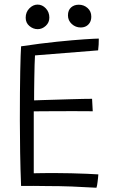

<svg xmlns="http://www.w3.org/2000/svg" viewBox="-20 -832 518 856"><path d="M410 5Q353 1.5 299.5 -0.5Q246 -2.5 188 -2.5Q161.5 -3 130.8 -3.2Q100 -3.5 74 -3Q71 -77.5 69.8 -152.5Q68.5 -227.5 68.5 -295.5Q68.5 -429 70.2 -513.2Q72 -597.5 74 -625.5Q160.5 -638.5 234 -646Q307.5 -653.5 357.2 -656.8Q407 -660 420.5 -660Q420.5 -644 419.8 -632.8Q419 -621.5 417.5 -607.5L136 -585Q135 -570 134.2 -542.8Q133.5 -515.5 133 -484.5Q132.5 -453.5 132.2 -426.2Q132 -399 132 -384.5Q143 -385 168.2 -385.8Q193.5 -386.5 225.8 -387.5Q258 -388.5 290.5 -389.5Q323 -390.5 349.8 -391Q376.5 -391.5 390.5 -391.5L393.5 -336Q386 -336 361 -336.2Q336 -336.5 302 -336.5Q268 -336.5 233 -336.2Q198 -336 170.2 -336Q142.5 -336 130.5 -335.5Q130.5 -328 130.5 -303.8Q130.5 -279.5 130.5 -246.2Q130.5 -213 130.5 -177.5Q130.5 -142 130.5 -110.5Q130.5 -79 130.5 -59.5Q144 -60 171.8 -60.2Q199.5 -60.5 221 -60.5Q258.5 -60.5 297 -59.5Q335.5 -58.5 367.8 -57.2Q400 -56 418.5 -54.5Q418 -47 417 -38Q416 -29 415 -20.8Q414 -12.5 412.8 -5.8Q411.5 1 410 5ZM148 -702Q128 -702 111.2 -716Q94.5 -730 94.5 -753Q94.5 -778 111 -794.8Q127.5 -811.5 147.5 -811.5Q168.5 -811.5 184.2 -794.8Q200 -778 200 -753.5Q200 -731.5 184 -716.8Q168 -702 148 -702ZM339.5 -709.5Q317 -709.5 300 -725Q283 -740.5 283 -763.5Q283 -786.5 296.8 -798.8Q310.5 -811 331 -811Q354 -811 370.5 -796.2Q387 -781.5 387 -758Q387 -742.5 380.8 -731.8Q374.5 -721 364 -715.2Q353.5 -709.5 339.5 -709.5Z"/></svg>

Font: Grandstander Thin ExtraLight
Style: Regular
Weight: 250
Version: Version 1.200